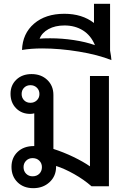

<svg xmlns="http://www.w3.org/2000/svg" viewBox="-20 -973 659 1003"><path d="M549 -576V0H458Q418 -35 367.5 -63.5Q317 -92 273 -106V-102Q273 -53 239 -21.5Q205 10 154 10Q103 10 71.5 -21Q40 -52 40 -101Q40 -149 72 -179.5Q104 -210 157 -210H159V-381Q149 -378 138 -378Q93 -378 64 -407.5Q35 -437 35 -483Q35 -528 65.5 -557Q96 -586 145 -586Q195 -586 227 -555.5Q259 -525 259 -477V-195Q312 -178 363 -153.5Q414 -129 450 -104V-576ZM139 -436Q159 -436 172.5 -449Q186 -462 186 -482Q186 -502 172.5 -515Q159 -528 139 -528Q119 -528 106 -515Q93 -502 93 -482Q93 -462 106 -449Q119 -436 139 -436ZM199 -100Q199 -120 185.5 -133.5Q172 -147 150 -147Q130 -147 116.5 -133.5Q103 -120 103 -100Q103 -79 116.5 -65.5Q130 -52 150 -52Q172 -52 185.5 -65.5Q199 -79 199 -100Z M562 -659Q492 -687 392 -703.5Q292 -720 200 -720Q143 -720 95 -712Q98 -798 158 -849.5Q218 -901 316 -901Q409 -901 471 -853V-953H555V-709Q561 -677 562 -659ZM476 -737Q455 -788 413.5 -814Q372 -840 317 -840Q268 -840 233.5 -821Q199 -802 187 -771Q204 -773 242 -773Q304 -773 366.5 -763.5Q429 -754 476 -737Z"/></svg>

Font: Sarabun Medium
Style: Regular
Weight: 500
Designer: Suppakit Chalermlarp | Katatrad Co.,Ltd.
Foundry: Cadson Demak Co.,Ltd.
Version: Version 1.000; ttfautohint (v1.6)